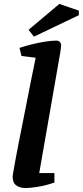

<svg xmlns="http://www.w3.org/2000/svg" viewBox="-20 -944 420 974"><path d="M110 10Q81 10 62.5 -3.5Q44 -17 44 -49Q44 -53 48 -75Q52 -97 58.5 -133Q65 -169 74 -215.5Q83 -262 94 -315.5Q105 -369 116 -426.5Q127 -484 138.5 -541Q150 -598 161 -651L89 -660L79 -701Q108 -711 143 -719.5Q178 -728 210.5 -733Q243 -738 265 -738Q278 -738 284 -731Q290 -724 290 -713Q290 -710 289 -701.5Q288 -693 286 -679L179 -66H256V-18Q213 -3 172.5 3.5Q132 10 110 10ZM152 -758 125 -793 281 -924 380 -890V-867Z"/></svg>

Font: Manuale
Style: Bold Italic
Weight: 700
Italic angle: -11°
Version: Version 1.002